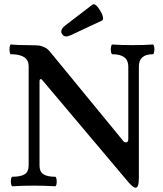

<svg xmlns="http://www.w3.org/2000/svg" viewBox="-20 -876 769 906"><path d="M584.5 -18.1 182.1 -495.1Q179.2 -498.5 177 -500.7Q174.8 -502.9 173.3 -502.9Q166.5 -502.9 166.5 -492.2V-94.2Q166.5 -66.4 184.3 -54.2Q202.1 -42 240.2 -42Q243.7 -42 245.6 -35.2Q247.6 -28.3 247.6 -18.6Q247.6 -9.8 245.6 -3.4Q243.7 2.9 240.2 2.9Q189.9 0 139.6 0Q88.9 0 38.6 2.9Q35.2 2.9 33.2 -4.2Q31.2 -11.2 31.2 -20.5Q31.2 -29.3 33.2 -35.6Q35.2 -42 38.6 -42Q78.6 -42 96.9 -54Q115.2 -65.9 115.2 -94.2V-564Q115.2 -620.1 31.2 -620.1Q28.3 -620.1 26.6 -627.2Q24.9 -634.3 24.9 -643.1Q24.9 -652.3 26.6 -659.2Q28.3 -666 31.2 -666Q60.1 -663.1 103.5 -663.1Q162.6 -663.1 173.3 -659.2Q186.5 -654.8 196 -649.7Q205.6 -644.5 214.4 -633.8L561.5 -210.9Q566.9 -204.1 573.2 -204.1Q585.4 -204.1 585.4 -219.2V-562Q585.4 -620.1 510.3 -620.1Q506.8 -620.1 504.9 -626.7Q502.9 -633.3 502.9 -642.6Q502.9 -652.3 504.9 -659.2Q506.8 -666 510.3 -666Q548.3 -663.1 606 -663.1Q663.1 -663.1 701.2 -666Q704.6 -666 706.5 -659.2Q708.5 -652.3 708.5 -643.1Q708.5 -633.8 706.5 -627Q704.6 -620.1 701.2 -620.1Q635.3 -620.1 635.3 -562V-37.1Q635.3 9.8 620.1 9.8Q613.8 9.8 605.2 2.9Q596.7 -3.9 584.5 -18.1ZM315.9 -710.9Q301.3 -704.1 292 -704.1Q279.3 -704.1 272.5 -715.8Q269 -720.7 269 -726.6Q269 -741.7 288.6 -756.3L415.5 -853.5Q418.9 -856 421.9 -856Q434.6 -856 452.1 -826.7Q466.3 -804.2 466.3 -789.6Q466.3 -781.2 460.9 -778.8Z"/></svg>

Font: JuniusX
Style: Bold
Weight: 700
Designer: Peter S. Baker
Foundry: Briery Creek Software
Version: Version 1.004